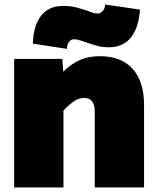

<svg xmlns="http://www.w3.org/2000/svg" viewBox="-20 -821 690 841"><path d="M349 -392Q327 -392 306.5 -379Q286 -366 258 -337V0H42V-563H253L257 -507Q292 -542 331 -558.5Q370 -575 416 -575Q512 -575 561.5 -519Q611 -463 611 -362V0H395V-334Q395 -361 384 -376.5Q373 -392 349 -392ZM256 -795Q287 -795 310 -789.5Q333 -784 362 -774Q374 -769 385.5 -765.5Q397 -762 407 -762Q421 -762 430 -772.5Q439 -783 441 -801L593 -779Q588 -701 554 -657.5Q520 -614 457 -614Q431 -614 408.5 -619.5Q386 -625 356 -636Q342 -641 328 -645Q314 -649 304 -649Q291 -649 282.5 -637.5Q274 -626 273 -607L124 -630Q126 -708 159.5 -751.5Q193 -795 256 -795Z"/></svg>

Font: Azeret Mono Black
Style: Regular
Weight: 900
Designer: Martin Vácha
Foundry: Displaay
Version: Version 1.000; Glyphs 3.0.3, build 3074